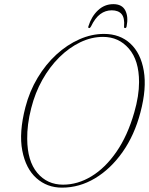

<svg xmlns="http://www.w3.org/2000/svg" viewBox="-20 -870 701 903"><path d="M469 -710.5Q544 -710.5 593 -665.2Q642 -620 656.2 -537.2Q670.5 -454.5 640.5 -341.5Q612.5 -234.5 556.5 -155Q500.5 -75.5 427 -31.5Q353.5 12.5 271.5 12.5Q201.5 12.5 151.2 -32.2Q101 -77 84.8 -161.8Q68.5 -246.5 99.5 -366Q119 -441 157 -504.2Q195 -567.5 245.2 -613.5Q295.5 -659.5 353 -685Q410.5 -710.5 469 -710.5ZM276.5 -1.5Q345.5 -1.5 410.2 -40.8Q475 -80 527.5 -155.8Q580 -231.5 611.5 -341.5Q634 -419.5 634 -484Q634 -586 586.2 -641.2Q538.5 -696.5 464.5 -696.5Q410 -696.5 357.5 -671.2Q305 -646 259.2 -600.8Q213.5 -555.5 179.2 -494.5Q145 -433.5 127 -362Q116.5 -321.5 112 -285.2Q107.5 -249 108 -217Q108.5 -113 155.2 -57.2Q202 -1.5 276.5 -1.5ZM505.5 -821.5Q476 -821.5 451.8 -803.8Q427.5 -786 408 -745.5Q404 -738 399.5 -738Q393 -738 396 -747Q410 -792.5 440.8 -821.5Q471.5 -850.5 513 -850.5Q554 -850.5 569.2 -821Q584.5 -791.5 575.5 -746Q574 -738 568.5 -738Q562.5 -738 563.5 -745.5Q567 -786 551.8 -803.8Q536.5 -821.5 505.5 -821.5Z"/></svg>

Font: Fraunces 144pt Soft Thin
Style: Italic
Weight: 100
Italic angle: -16°
Version: Version 1.000;[0bf87f6ff]